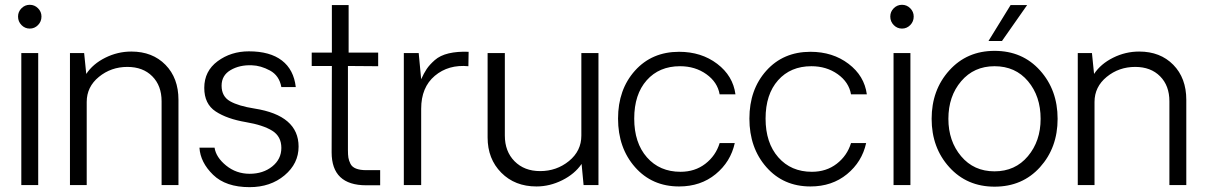

<svg xmlns="http://www.w3.org/2000/svg" viewBox="-20 -771 5023 800"><path d="M55.2 -702.1Q55.2 -722.2 69.6 -736.6Q84 -751 104 -751Q124 -751 138.4 -736.6Q152.8 -722.2 152.8 -702.1Q152.8 -681.2 138.4 -666.5Q124 -651.9 104 -651.9Q84 -651.9 69.6 -666.5Q55.2 -681.2 55.2 -702.1ZM68.8 -549.8H139.2V0H68.8Z M527.3 -556.2Q615.2 -556.2 669.4 -501Q723.6 -445.8 723.6 -355V0H653.3V-349.1Q653.3 -414.1 614.5 -453.1Q575.7 -492.2 510.7 -492.2Q442.9 -492.2 392.1 -450.7Q341.3 -409.2 341.3 -346.2V0H271.5V-549.8H330.6L339.4 -462.9Q367.2 -504.9 418.7 -530.5Q470.2 -556.2 527.3 -556.2Z M1020 8.8Q920.9 8.8 867.9 -42.7Q814.9 -94.2 811 -155.8H874Q879.9 -115.7 922.1 -81.3Q964.4 -46.9 1020.3 -46.9Q1076.2 -46.9 1114.3 -77.4Q1152.3 -107.9 1152.3 -154.8Q1152.3 -202.6 1114.3 -226.3Q1076.2 -250 1004.4 -262.2Q926.3 -275.4 878.7 -306.6Q831.1 -337.9 831.1 -404.8Q831.1 -474.6 886.7 -515.9Q942.4 -557.1 1017.1 -557.1Q1105 -557.1 1154.5 -519Q1204.1 -481 1212.4 -408.2H1152.3Q1143.6 -456.1 1105 -477.1Q1066.4 -498 1029.3 -499Q978.5 -501 940.9 -479Q903.3 -457 903.3 -414.1Q903.3 -369.1 938.7 -349.1Q974.1 -329.1 1040 -318.8Q1224.1 -290 1224.1 -160.2Q1224.1 -89.4 1165.5 -40.3Q1106.9 8.8 1020 8.8Z M1505.9 1Q1361.8 1 1361.8 -136.2L1362.8 -496.1H1278.8V-551.8H1362.8V-750H1432.6V-551.8H1555.7V-495.1L1429.7 -496.1V-146Q1429.7 -126 1431.6 -114Q1433.6 -102.1 1440.2 -88.6Q1446.8 -75.2 1463.4 -68.6Q1480 -62 1505.9 -62H1564V1Z M1932.6 -555.2 1931.6 -495.1Q1848.6 -502.9 1791.7 -455.1Q1734.9 -407.2 1734.9 -317.9V0H1662.6V-549.8H1724.6L1734.9 -440.9Q1746.1 -465.8 1757.8 -483.4Q1769.5 -501 1791.5 -520.5Q1813.5 -540 1849.6 -548.6Q1885.7 -557.1 1932.6 -555.2Z M2473.6 -549.8V0H2411.6L2403.3 -87.9Q2374.5 -45.9 2322.5 -20Q2270.5 5.9 2215.3 5.9Q2125.5 5.9 2068.6 -51.5Q2011.7 -108.9 2011.7 -198.2V-549.8H2083.5V-206.1Q2083.5 -140.1 2124 -99.1Q2164.6 -58.1 2230.5 -58.1Q2299.3 -58.1 2350.8 -100.1Q2402.3 -142.1 2402.3 -206.1V-549.8Z M2809.6 5.9Q2696.8 5.9 2626 -74.5Q2555.2 -154.8 2555.2 -276.9Q2555.2 -397.9 2625.7 -476.6Q2696.3 -555.2 2809.6 -555.2Q2902.3 -555.2 2968.3 -505.1Q3034.2 -455.1 3044.4 -377.9H2978.5Q2969.7 -428.7 2923.1 -461.9Q2876.5 -495.1 2813.5 -495.1Q2726.6 -495.1 2674.6 -436.5Q2622.6 -377.9 2622.6 -276.9Q2622.6 -175.8 2675.5 -115.5Q2728.5 -55.2 2815.4 -55.2Q2875.5 -55.2 2918.9 -88.6Q2962.4 -122.1 2978.5 -174.8H3041.5Q3024.4 -96.7 2961.9 -45.4Q2899.4 5.9 2809.6 5.9Z M3356.9 5.9Q3244.1 5.9 3173.3 -74.5Q3102.5 -154.8 3102.5 -276.9Q3102.5 -397.9 3173.1 -476.6Q3243.7 -555.2 3356.9 -555.2Q3449.7 -555.2 3515.6 -505.1Q3581.5 -455.1 3591.8 -377.9H3525.9Q3517.1 -428.7 3470.5 -461.9Q3423.8 -495.1 3360.8 -495.1Q3273.9 -495.1 3221.9 -436.5Q3169.9 -377.9 3169.9 -276.9Q3169.9 -175.8 3222.9 -115.5Q3275.9 -55.2 3362.8 -55.2Q3422.9 -55.2 3466.3 -88.6Q3509.8 -122.1 3525.9 -174.8H3588.9Q3571.8 -96.7 3509.3 -45.4Q3446.8 5.9 3356.9 5.9Z M3689.5 -702.1Q3689.5 -722.2 3703.9 -736.6Q3718.3 -751 3738.3 -751Q3758.3 -751 3772.7 -736.6Q3787.1 -722.2 3787.1 -702.1Q3787.1 -681.2 3772.7 -666.5Q3758.3 -651.9 3738.3 -651.9Q3718.3 -651.9 3703.9 -666.5Q3689.5 -681.2 3689.5 -702.1ZM3703.1 -549.8H3773.4V0H3703.1Z M4190.9 -750H4259.8L4154.8 -600.1H4098.6ZM4124 6.8Q4008.8 6.8 3935.3 -74.5Q3861.8 -155.8 3861.8 -275.9Q3861.8 -396 3935.3 -477.5Q4008.8 -559.1 4124 -559.1Q4240.2 -559.1 4313.5 -477.5Q4386.7 -396 4386.7 -275.9Q4386.7 -155.8 4313.5 -74.5Q4240.2 6.8 4124 6.8ZM4315.9 -275.9Q4315.9 -370.1 4263.4 -432.6Q4210.9 -495.1 4124 -495.1Q4038.1 -495.1 3984.9 -432.6Q3931.6 -370.1 3931.6 -275.9Q3931.6 -183.1 3984.6 -120.1Q4037.6 -57.1 4123.8 -57.1Q4210 -57.1 4262.9 -120.1Q4315.9 -183.1 4315.9 -275.9Z M4726.6 -556.2Q4814.5 -556.2 4868.7 -501Q4922.9 -445.8 4922.9 -355V0H4852.5V-349.1Q4852.5 -414.1 4813.7 -453.1Q4774.9 -492.2 4710 -492.2Q4642.1 -492.2 4591.3 -450.7Q4540.5 -409.2 4540.5 -346.2V0H4470.7V-549.8H4529.8L4538.6 -462.9Q4566.4 -504.9 4617.9 -530.5Q4669.4 -556.2 4726.6 -556.2Z"/></svg>

Font: Oakes Grotesk
Style: Light
Weight: 300
Designer: Samuel Oakes
Foundry: Samuel Oakes
Version: Version 1.0 | wf-rip DC20170320